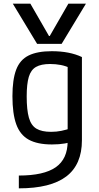

<svg xmlns="http://www.w3.org/2000/svg" viewBox="-20 -810 540 1050"><path d="M50 -790H146L248 -613H252L354 -790H450L317 -570H183ZM83 150Q220 150 285 104.5Q350 59 350 -38V-480L370 -435Q341 -449 313 -454.5Q285 -460 254 -460Q205 -460 177 -444Q149 -428 137.5 -389.5Q126 -351 126 -283Q126 -209 138 -166.5Q150 -124 179 -106.5Q208 -89 259 -89Q289 -89 315.5 -94.5Q342 -100 372 -110L393 -40Q366 -31 335 -25.5Q304 -20 264 -20Q185 -20 137.5 -46Q90 -72 69 -130Q48 -188 48 -284Q48 -375 68.5 -429Q89 -483 136.5 -506.5Q184 -530 263 -530Q361 -530 428 -498V-43Q428 90 342.5 155Q257 220 83 220Z"/></svg>

Font: M PLUS 1 Code
Style: Regular
Weight: 400
Designer: Coji Morishita
Foundry: UNDERFOREST DESIGN
Version: Version 1.005